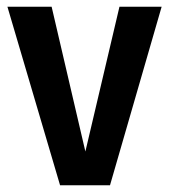

<svg xmlns="http://www.w3.org/2000/svg" viewBox="-20 -549 501 569"><path d="M459 -529 306 0H158L2 -529H133L233 -100L334 -529Z"/></svg>

Font: Fira Sans Condensed Medium
Style: Regular
Weight: 500
Width: 3
Designer: Carrois Corporate & Edenspiekermann AG
Foundry: Carrois Corporate GbR & Edenspiekermann AG
Version: Version 4.203;PS 004.203;hotconv 1.0.88;makeotf.lib2.5.64775